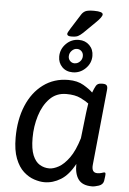

<svg xmlns="http://www.w3.org/2000/svg" viewBox="-60 -939 665 988"><g transform="rotate(5 272.5 -444.5)"><path d="M279 -753Q258 -753 258 -765Q258 -771 272 -793L320 -869Q328 -882 340.5 -888.5Q353 -895 385 -895Q431 -895 431 -880Q431 -867 400 -837L339 -777Q325 -764 314 -758.5Q303 -753 279 -753ZM303 -570Q269 -570 248 -591.5Q227 -613 227 -645Q227 -683 254.5 -711Q282 -739 321 -739Q354 -739 375.5 -717.5Q397 -696 397 -663Q397 -625 369 -597.5Q341 -570 303 -570ZM308 -617Q324 -617 336 -629Q348 -641 348 -658Q348 -673 338.5 -682.5Q329 -692 315 -692Q300 -692 288 -679.5Q276 -667 276 -650Q276 -636 285.5 -626.5Q295 -617 308 -617ZM207 6Q183 6 154 -3.5Q125 -13 99 -36.5Q73 -60 56.5 -102.5Q40 -145 40 -210Q40 -303 70 -375Q100 -447 155.5 -488Q211 -529 285 -529Q332 -529 364 -510Q396 -491 412 -475Q420 -497 428 -511Q436 -525 457 -525H463Q478 -525 483.5 -518Q489 -511 487 -494L448 -107Q443 -64 474 -64Q488 -64 497.5 -67.5Q507 -71 511 -71Q517 -71 517 -63Q517 -62 516.5 -53Q516 -44 513 -27Q509 -8 488 -1Q467 6 453 6Q404 6 383 -22Q362 -50 363 -102Q332 -44 291.5 -19Q251 6 207 6ZM226 -67Q248 -67 275 -82Q302 -97 328.5 -133.5Q355 -170 375 -236L390 -367Q392 -381 393.5 -393Q395 -405 397 -417Q383 -428 354.5 -442Q326 -456 281 -456Q229 -456 195 -421Q161 -386 144 -331Q127 -276 127 -216Q127 -159 140.5 -126.5Q154 -94 176.5 -80.5Q199 -67 226 -67Z"/></g></svg>

Font: Asap
Style: Italic
Weight: 400
Italic angle: -6°
Designer: Pablo Cosgaya
Foundry: Omnibus-Type
Version: Version 3.001; ttfautohint (v1.8.3)